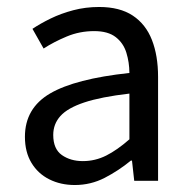

<svg xmlns="http://www.w3.org/2000/svg" viewBox="-20 -518 544 550"><path d="M194.3 12Q153.6 12 121.2 -4.3Q88.8 -20.5 70.1 -51.5Q51.4 -82.4 51.4 -126.2Q51.4 -208 123.4 -250.2Q195.4 -292.3 350.7 -309Q350.5 -339.5 342 -367Q333.5 -394.6 311.5 -411.7Q289.4 -428.9 249.9 -428.9Q208.1 -428.9 171.1 -413.4Q134 -397.9 104.9 -379L73 -435.4Q95.3 -450.4 125 -464.9Q154.7 -479.4 189.9 -488.7Q225.1 -498 264.1 -498Q323.2 -498 360.4 -473.3Q397.6 -448.6 415.2 -403.6Q432.8 -358.6 432.8 -297.7V0H364.5L358.1 -57.9H354.8Q319.7 -29.1 279.8 -8.5Q239.9 12 194.3 12ZM217.2 -56.5Q252.6 -56.5 284.1 -72.3Q315.6 -88.1 350.7 -118.9V-249.9Q269 -240.4 221.3 -224.5Q173.6 -208.6 153 -185.6Q132.5 -162.7 132.5 -131.5Q132.5 -91.2 157.3 -73.8Q182.1 -56.5 217.2 -56.5Z"/></svg>

Font: SourceSans3VF
Style: Regular
Weight: 200
Designer: Paul D. Hunt
Foundry: Adobe
Version: Version 3.052;hotconv 1.1.0;makeotfexe 2.6.0